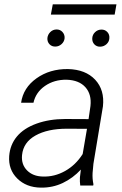

<svg xmlns="http://www.w3.org/2000/svg" viewBox="-20 -858 564 888"><path d="M18.1 0ZM351.1 0Q348.6 -18.6 349.6 -37.1L354 -73.7Q317.4 -34.2 270.3 -11.7Q223.1 10.7 168.5 9.8Q101.6 8.8 59.8 -32.5Q18.1 -73.7 22.5 -136.2Q26.4 -188.5 58.3 -226.8Q90.3 -265.1 149.4 -286.4Q208.5 -307.6 281.7 -307.6L389.6 -307.1L398.4 -367.7Q404.3 -421.9 375 -454.6Q345.7 -487.3 288.6 -489.3Q231 -490.2 188.2 -460.7Q145.5 -431.2 134.8 -382.8H77.6Q87.4 -452.1 148.9 -495.8Q210.4 -539.6 294.4 -538.6Q376 -536.6 420.2 -489.3Q464.4 -441.9 456.1 -366.2L412.1 -100.6L408.2 -58.1Q406.7 -31.7 412.1 -5.9L411.1 0ZM178.2 -41.5Q231.9 -39.6 281 -67.1Q330.1 -94.7 362.3 -145.5L382.3 -262.2L289.1 -262.7Q200.2 -262.7 144 -231.2Q87.9 -199.7 82 -141.1Q77.6 -98.1 104.7 -70.3Q131.8 -42.5 178.2 -41.5ZM199.2 -681.6Q200.7 -697.8 212.4 -709.5Q224.1 -721.2 240.7 -721.7Q257.8 -722.2 268.8 -710.2Q279.8 -698.2 278.8 -681.6Q277.3 -665.5 265.1 -654.3Q252.9 -643.1 236.8 -642.6Q219.7 -642.1 209 -653.3Q198.2 -664.6 199.2 -681.6ZM406.7 -681.2Q407.7 -697.8 419.7 -709.2Q431.6 -720.7 448.2 -721.2Q465.3 -721.7 476.3 -710Q487.3 -698.2 485.8 -681.2Q484.9 -665 472.7 -653.8Q460.4 -642.6 443.8 -642.1Q427.2 -641.6 416.5 -652.8Q405.8 -664.1 406.7 -681.2ZM510.3 -790.5H215.3L224.1 -837.9H518.6Z"/></svg>

Font: Roboto Light
Style: Italic
Weight: 300
Italic angle: -12°
Designer: Google
Version: Version 2.134; 2016; ttfautohint (v1.6)